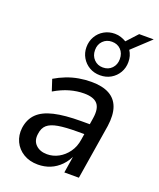

<svg xmlns="http://www.w3.org/2000/svg" viewBox="-152 -916 840 1017"><g transform="rotate(20 268.0 -407.5)"><path d="M185 9Q138 9 103.5 -12Q69 -33 52.5 -68Q36 -103 41 -145Q48 -196 79.5 -227Q111 -258 171 -272Q231 -286 323 -286H384L375 -227H324Q257 -227 216 -220Q175 -213 155 -195.5Q135 -178 131 -144Q125 -105 148.5 -82Q172 -59 212 -59Q246 -59 276.5 -75.5Q307 -92 329 -122.5Q351 -153 357 -195L377 -322Q386 -378 364.5 -403.5Q343 -429 288 -429Q249 -429 208 -417.5Q167 -406 123 -380L102 -444Q132 -462 165.5 -475Q199 -488 234 -494Q269 -500 303 -500Q366 -500 404.5 -479Q443 -458 458 -416Q473 -374 464 -310L414 0H332L349 -107H353Q338 -70 312 -43.5Q286 -17 254 -4Q222 9 185 9ZM333 -548Q299 -548 272.5 -563.5Q246 -579 230.5 -605.5Q215 -632 215 -664Q215 -697 230.5 -724Q246 -751 273 -766.5Q300 -782 333 -782Q352 -782 368 -776.5Q384 -771 398 -763L454 -824H536L433 -728Q442 -714 446.5 -698.5Q451 -683 451 -665Q451 -632 435.5 -605.5Q420 -579 393.5 -563.5Q367 -548 333 -548ZM333 -592Q364 -592 383.5 -612.5Q403 -633 403 -664Q403 -697 383.5 -717Q364 -737 333 -737Q303 -737 283 -717Q263 -697 263 -665Q263 -633 283 -612.5Q303 -592 333 -592Z"/></g></svg>

Font: Nunito Sans 10pt SemiCondensed Medium
Style: Italic
Weight: 500
Width: 4
Italic angle: -9°
Designer: Vernon Adams
Foundry: Vernon Adams
Version: Version 3.101;gftools[0.9.27]